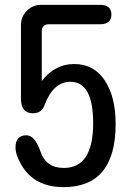

<svg xmlns="http://www.w3.org/2000/svg" viewBox="-20 -769 540 792"><path d="M152.3 -434.6Q206.1 -504.9 286.1 -504.9Q367.2 -504.9 412.1 -437.5Q457 -370.1 457 -257.8Q457 2.9 242.2 2.9Q123 2.9 69.3 -86.9Q43.9 -129.9 43.9 -160.2Q43.9 -210.9 88.9 -210.9Q124 -210.9 147 -143.6Q169.9 -76.2 243.2 -76.2Q364.3 -76.2 364.3 -260.7Q364.3 -431.6 270.5 -431.6Q199.2 -431.6 163.1 -334Q151.4 -301.8 116.2 -301.8Q66.4 -301.8 66.4 -362.3V-666Q66.4 -700.2 90.8 -724.6Q115.2 -749 149.4 -749H392.6Q439.5 -749 439.5 -709Q439.5 -668.9 392.6 -668.9H183.6Q151.4 -669.9 152.3 -637.7Z"/></svg>

Font: MotoyaLMaru
Style: W3 mono
Weight: 400
Version: Version 1.01